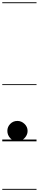

<svg xmlns="http://www.w3.org/2000/svg" viewBox="-25 -1250 343 1698"><path d="M129 0Q91 0 65.5 -28Q40 -56 40 -92.5Q40 -128 65.5 -154.2Q91 -180.5 129 -180.5Q164.5 -180.5 191.8 -154.2Q219 -128 219 -92.5Q219 -68 206.2 -47Q193.5 -26 173 -13Q152.5 0 129 0ZM129 0Q91 0 65.5 -28Q40 -56 40 -92.5Q40 -128 65.5 -154.2Q91 -180.5 129 -180.5Q164.5 -180.5 191.8 -154.2Q219 -128 219 -92.5Q219 -68 206.2 -47Q193.5 -26 173 -13Q152.5 0 129 0ZM-5 420.5H298V428.5H-5ZM-5 -16H298V0H-5ZM-5 -505.5H298V-497.5H-5ZM-5 -1230H298V-1222H-5Z"/></svg>

Font: Edu VIC WA NT Pre Guide
Style: Regular
Weight: 400
Designer: Tina and Corey Anderson, Eben Sorkin, Mirko Velimirovic
Foundry: Google for Education
Version: Version 1.000